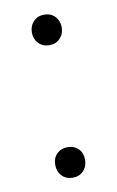

<svg xmlns="http://www.w3.org/2000/svg" viewBox="-62 -495 333 545"><g transform="rotate(-10 104.0 -222.0)"><path d="M61 -413Q61 -432 73 -444.5Q85 -457 104 -457Q123 -457 135 -444.5Q147 -432 147 -413Q147 -394 135 -381.5Q123 -369 104 -369Q85 -369 73 -381.5Q61 -394 61 -413ZM61 -32Q61 -51 73 -63Q85 -75 104 -75Q123 -75 135 -63Q147 -51 147 -32Q147 -12 135 0.5Q123 13 104 13Q85 13 73 0.5Q61 -12 61 -32Z"/></g></svg>

Font: Sarabun Thin
Style: Regular
Weight: 250
Designer: Suppakit Chalermlarp | Katatrad Co.,Ltd.
Foundry: Cadson Demak Co.,Ltd.
Version: Version 1.000; ttfautohint (v1.6)